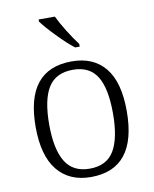

<svg xmlns="http://www.w3.org/2000/svg" viewBox="-86 -832 729 907"><g transform="rotate(-10 278.0 -378.0)"><path d="M60 -268Q60 -544 281 -544Q385 -544 441 -475.5Q497 -407 497 -268Q497 10 277 10Q174 10 117 -60Q60 -130 60 -268ZM431 -268Q431 -389 395 -446.5Q359 -504 280 -504Q198 -504 161.5 -446Q125 -388 125 -268Q125 -150 161.5 -90Q198 -30 278 -30Q360 -30 395.5 -90Q431 -150 431 -268ZM162 -756V-766H240Q255 -734 281.5 -691.5Q308 -649 331 -619V-606H309Q275 -632 228.5 -680Q182 -728 162 -756Z"/></g></svg>

Font: Noto Serif Light
Style: Regular
Weight: 300
Designer: Monotype Design Team
Foundry: Monotype Imaging Inc.
Version: Version 1.001